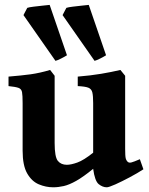

<svg xmlns="http://www.w3.org/2000/svg" viewBox="-20 -757 614 791"><path d="M570.8 -59.6Q546.9 -43.9 514.4 -26.6Q481.9 -9.3 455.1 2.7Q428.2 14.6 419.9 14.6Q402.8 14.6 386.7 1.7Q370.6 -11.2 363.8 -61.5Q323.2 -28.3 294.2 -12Q265.1 4.4 242.7 9.5Q220.2 14.6 199.2 14.6Q168.9 14.6 139.9 2.4Q110.8 -9.8 92 -42.5Q73.2 -75.2 73.2 -136.2V-332.5Q73.2 -363.8 70.8 -377.2Q68.4 -390.6 56.2 -395Q43.9 -399.4 15.1 -402.3V-441.4Q68.8 -445.8 106.2 -450.9Q143.6 -456.1 186.5 -468.8L205.1 -444.8V-168Q205.1 -110.4 218.3 -94.2Q231.4 -78.1 255.4 -78.1Q272.5 -78.1 298.6 -87.4Q324.7 -96.7 363.8 -127.9V-332.5Q363.8 -361.8 360.4 -376.2Q356.9 -390.6 343.8 -395.8Q330.6 -400.9 300.3 -402.3V-441.4Q354 -445.8 396.2 -452.9Q438.5 -460 476.1 -468.8L495.6 -444.8V-143.6Q495.6 -113.8 498 -104.5Q500.5 -95.2 506.8 -89.8Q512.2 -85.4 521.7 -87.9Q531.2 -90.3 556.2 -101.1ZM76.7 -694.8 92.3 -724.6Q99.1 -727.1 118.2 -729.5Q137.2 -731.9 157 -733.9Q176.8 -735.8 184.6 -736.8L255.9 -529.3Q246.6 -523.4 231.7 -515.9Q216.8 -508.3 208.5 -506.3ZM237.8 -694.8 253.4 -724.6Q260.3 -727.1 279.3 -729.5Q298.3 -731.9 318.1 -733.9Q337.9 -735.8 345.7 -736.8L417 -529.3Q407.7 -523.4 392.8 -515.9Q377.9 -508.3 369.6 -506.3Z"/></svg>

Font: Gentium Book Plus
Style: Bold
Weight: 700
Designer: Victor Gaultney, Annie Olsen, Iska Routamaa, Becca Hirsbrunner
Foundry: SIL International
Version: Version 6.101